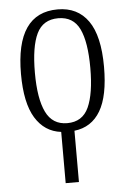

<svg xmlns="http://www.w3.org/2000/svg" viewBox="-55 -585 584 866"><g transform="rotate(-5 237.0 -152.0)"><path d="M207 8Q132 -1 90.5 -69Q49 -137 49 -268Q49 -544 239 -544Q329 -544 377 -476Q425 -408 425 -268Q425 -136 385 -68.5Q345 -1 267 8V240H207ZM238 -29Q307 -29 335 -90.5Q363 -152 363 -268Q363 -386 334.5 -445Q306 -504 238 -504Q169 -504 140.5 -445Q112 -386 112 -268Q112 -151 141.5 -90Q171 -29 238 -29Z"/></g></svg>

Font: Noto Serif Condensed Light
Style: Regular
Weight: 300
Width: 3
Designer: Monotype Design Team
Foundry: Monotype Imaging Inc.
Version: Version 2.013